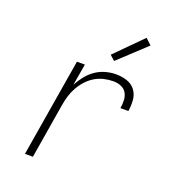

<svg xmlns="http://www.w3.org/2000/svg" viewBox="-138 -870 877 975"><g transform="rotate(20 300.0 -382.5)"><path d="M108 0 196 -530H239L219 -414Q233 -440 252 -464Q271 -488 295.5 -505Q320 -522 348.5 -530Q377 -538 405 -538Q436 -538 464 -529Q492 -520 509.5 -497.5Q527 -475 529.5 -444.5Q532 -414 527 -384H484Q488 -406 487 -427.5Q486 -449 476 -466.5Q466 -484 446.5 -492Q427 -500 405 -500Q380 -500 354 -494Q328 -488 305 -474Q282 -460 263.5 -439.5Q245 -419 232 -395.5Q219 -372 211.5 -347Q204 -322 200 -297L151 0ZM372 -598 345 -622 487 -765 519 -735Z"/></g></svg>

Font: Iosevka Curly XLtEx
Style: Italic
Weight: 200
Width: 7
Italic angle: -9°
Monospace: yes
Designer: Belleve Invis
Foundry: Belleve Invis
Version: Version 11.1.0; ttfautohint (v1.8.3)